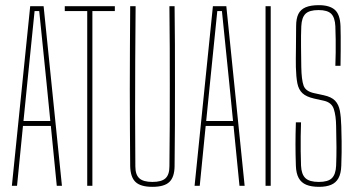

<svg xmlns="http://www.w3.org/2000/svg" viewBox="-20 -720 1385 744"><path d="M26 0 97 -696H149L220 0H200L177 -232H69L46 0ZM71 -251H175L160 -402L132 -677H114L86 -401Z M318 0V-677H231V-696H425V-677H338V0Z M570.5 4Q525 4 505.2 -14.8Q485.5 -33.5 484.5 -76Q484 -140 483.5 -215.2Q483 -290.5 483 -372Q483 -453.5 483.5 -536Q484 -618.5 484.5 -696H505.5Q504.5 -587 504 -485Q503.5 -383 503.5 -282Q503.5 -181 504.5 -75Q504.5 -43 520 -29Q535.5 -15 570.5 -15Q606 -15 621.2 -29Q636.5 -43 636.5 -75Q637.5 -161 637.8 -236.2Q638 -311.5 638 -384Q638 -456.5 637.8 -532.5Q637.5 -608.5 636.5 -696H656.5Q657.5 -625.5 657.8 -549Q658 -472.5 658 -393Q658 -313.5 657.8 -233.5Q657.5 -153.5 656.5 -76Q656 -33.5 636.2 -14.8Q616.5 4 570.5 4Z M734 0 805 -696H857L928 0H908L885 -232H777L754 0ZM779 -251H883L868 -402L840 -677H822L794 -401Z M1009 0V-696H1029V0Z M1216.5 4Q1186.5 4 1167 -4Q1147.5 -12 1137.5 -30Q1127.5 -48 1126.5 -78Q1125 -124 1125 -160.8Q1125 -197.5 1126.5 -246H1146.5Q1145.5 -219.5 1145.2 -191.5Q1145 -163.5 1145.2 -134.8Q1145.5 -106 1146.5 -78Q1148 -44.5 1163.5 -29.8Q1179 -15 1215.5 -15Q1251.5 -15 1266.2 -29.8Q1281 -44.5 1282.5 -78Q1284 -116.5 1283.8 -150.2Q1283.5 -184 1282.5 -231Q1282 -271.5 1273.5 -297.5Q1265 -323.5 1233.5 -330L1197.5 -338Q1166.5 -345 1151.8 -359Q1137 -373 1132.2 -397.5Q1127.5 -422 1126.5 -460Q1126 -490 1126.8 -534.8Q1127.5 -579.5 1127.5 -619Q1127.5 -648 1136.2 -665.8Q1145 -683.5 1164.5 -691.8Q1184 -700 1215.5 -700Q1257 -700 1277.5 -682Q1298 -664 1299.5 -618Q1300 -602.5 1300.2 -578.8Q1300.5 -555 1300.2 -525.8Q1300 -496.5 1299.5 -465H1279.5Q1280.5 -490 1280.8 -515.8Q1281 -541.5 1280.8 -567.2Q1280.5 -593 1279.5 -618Q1278 -652 1263.5 -666.5Q1249 -681 1214.5 -681Q1178.5 -681 1163.8 -666.5Q1149 -652 1147.5 -618Q1146 -582 1146.5 -541Q1147 -500 1147.5 -460Q1148.5 -410 1156.5 -388Q1164.5 -366 1197.5 -359L1234.5 -351Q1264.5 -344.5 1278.5 -329.8Q1292.5 -315 1297 -290.8Q1301.5 -266.5 1302.5 -231Q1303.5 -195.5 1303.8 -173Q1304 -150.5 1303.8 -129.5Q1303.5 -108.5 1302.5 -78Q1301.5 -47.5 1291.5 -29.5Q1281.5 -11.5 1262.8 -3.8Q1244 4 1216.5 4Z"/></svg>

Font: Big Shoulders Display SC Thin
Style: Regular
Weight: 100
Designer: Patric King
Foundry: XO Type Co
Version: Version 2.002